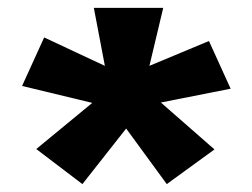

<svg xmlns="http://www.w3.org/2000/svg" viewBox="-20 -566 640 487"><path d="M189 -99 72 -188 214 -305 36 -348 92 -471 246 -399 218 -546H394L359 -399L510 -462L565 -341L388 -306L524 -187L403 -99L300 -240Z"/></svg>

Font: Inconsolata Expanded Black
Style: Regular
Weight: 900
Width: 7
Monospace: yes
Designer: Raph Levien, Cyreal, Brenton Simpson
Foundry: Raph Levien, Cyreal, Google
Version: Version 3.001; ttfautohint (v1.8.2.53-6de2)